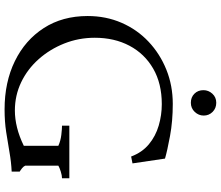

<svg xmlns="http://www.w3.org/2000/svg" viewBox="-83 -868 965 839"><g transform="rotate(90 399.5 -448.5)"><path d="M50 -349Q50 -429 79.5 -497Q109 -565 162 -615Q215 -665 284.5 -693Q354 -721 434 -721Q509 -721 574 -709Q639 -697 673 -687L694 -545L664 -539Q646 -587 610.5 -616.5Q575 -646 529 -659.5Q483 -673 435 -673Q345 -673 280 -635.5Q215 -598 180 -532Q145 -466 145 -380Q145 -310 170 -247Q195 -184 238.5 -135Q282 -86 339.5 -58.5Q397 -31 463 -31Q499 -31 537.5 -40.5Q576 -50 617 -70V-221Q595 -231 569 -234Q543 -237 529 -237V-269H759V-237Q747 -237 729.5 -231.5Q712 -226 704 -221V-76Q707 -69 715 -62.5Q723 -56 730 -52V-17Q688 -15 645.5 -7.5Q603 0 557 7Q511 14 458 14Q339 14 247 -31Q155 -76 102.5 -157.5Q50 -239 50 -349ZM429 -800Q405 -800 389.5 -815.5Q374 -831 374 -855Q374 -877 389.5 -894Q405 -911 429 -911Q453 -911 469 -895Q485 -879 485 -856Q485 -834 469 -817Q453 -800 429 -800Z"/></g></svg>

Font: Joan
Style: Regular
Weight: 400
Designer: Paolo Biagini
Version: Version 1.001; ttfautohint (v1.8.4.7-5d5b);gftools[0.9.30]